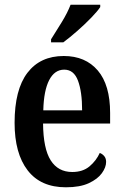

<svg xmlns="http://www.w3.org/2000/svg" viewBox="-20 -786 526 816"><path d="M260 10Q153 10 97.5 -62Q42 -134 42 -264Q42 -405 96.5 -476.5Q151 -548 251 -548Q343 -548 395.5 -486.5Q448 -425 448 -306V-261H163Q164 -154 195.5 -104.5Q227 -55 287 -55Q332 -55 360.5 -79Q389 -103 404 -136Q415 -132 423 -122.5Q431 -113 431 -98Q431 -75 413 -50Q395 -25 357.5 -7.5Q320 10 260 10ZM329 -317Q329 -396 311.5 -443Q294 -490 253 -490Q212 -490 189 -445.5Q166 -401 164 -317ZM197 -619Q218 -652 242.5 -692Q267 -732 280 -766H406V-756Q395 -739 368 -711Q341 -683 308.5 -654.5Q276 -626 249 -606H197Z"/></svg>

Font: Noto Serif Lao Condensed SemiBold
Style: Regular
Weight: 600
Width: 3
Designer: Monotype Design Team
Foundry: Monotype Imaging Inc.
Version: Version 2.003; ttfautohint (v1.8.4.7-5d5b)